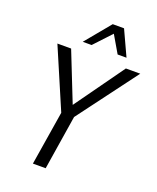

<svg xmlns="http://www.w3.org/2000/svg" viewBox="-165 -1019 916 1117"><g transform="rotate(20 292.5 -460.5)"><path d="M177 0 236 -366 242 -308 72 -705H157L281 -392H272L496 -705H585L288 -308L314 -366L256 0ZM207 -765 336 -921H406L478 -765H423L361 -871L262 -765Z"/></g></svg>

Font: Nunito Sans 10pt Condensed
Style: Italic
Weight: 400
Width: 3
Italic angle: -9°
Designer: Vernon Adams
Foundry: Vernon Adams
Version: Version 3.101;gftools[0.9.27]